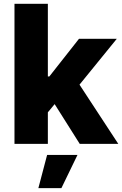

<svg xmlns="http://www.w3.org/2000/svg" viewBox="-20 -747 634 997"><path d="M313 -265.6 211.4 -143.1 212.4 -350.1H236.3L390.1 -545.4H586.4L358.9 -265.6ZM228.5 0H55.2V-727.1H228.5ZM594.2 0H394L251 -226.6L365.2 -349.6ZM298.8 230H179.2L224.6 57.6H382.3Z"/></svg>

Font: My Font
Style: Regular
Weight: 500
Designer: Rasmus Andersson
Foundry: rsms
Version: Version 0.001